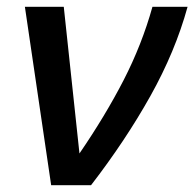

<svg xmlns="http://www.w3.org/2000/svg" viewBox="-20 -543 570 563"><path d="M53 -523H167L213 -93Q289 -204 342.5 -308Q396 -412 427 -523H530Q494 -392 421 -261.5Q348 -131 247 0H130Z"/></svg>

Font: Raleway SemiBold
Style: Italic
Weight: 600
Italic angle: -12°
Designer: Matt McInerney, Pablo Impallari, Rodrigo Fuenzalida
Foundry: Matt McInerney, Pablo Impallari, Rodrigo Fuenzalida
Version: Version 4.026